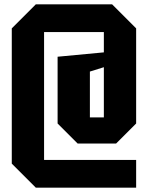

<svg xmlns="http://www.w3.org/2000/svg" viewBox="-20 -720 678 880"><path d="M34 30V-590L144 -700H494L604 -590V-154L512 -62H336L244 -154V-460L456 -480V-573H182V13H604V140H144ZM392 -182H456V-412L392 -392Z"/></svg>

Font: Tektur Condensed
Style: Bold
Weight: 700
Width: 3
Designer: Adam Jagosz
Foundry: Adam Jagosz
Version: Version 1.005;gftools[0.9.30]